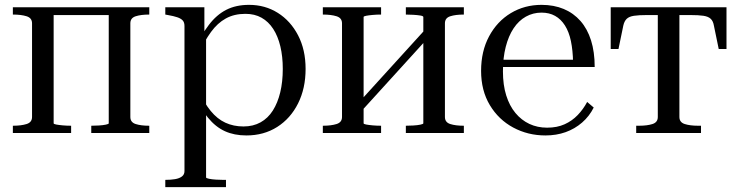

<svg xmlns="http://www.w3.org/2000/svg" viewBox="-20 -548 3043 791"><path d="M112 -66V-452Q112 -474 89.5 -481Q67 -488 34 -488H33V-518H201V-40Q201 -37 211.5 -35Q222 -33 238.5 -31.5Q255 -30 273 -30V0H33V-30H34Q67 -30 89.5 -37Q112 -44 112 -66ZM428 -40V-518H595V-488H594Q561 -488 539 -481Q517 -474 517 -452V-66Q517 -44 539 -37Q561 -30 594 -30H595V0H356V-30Q370 -30 387 -31Q404 -32 416 -34.5Q428 -37 428 -40ZM172 -486V-518H463V-486Z M911 223H661V193H662Q684 193 701.5 190Q719 187 729.5 179Q740 171 740 157V-441Q740 -456 732.5 -464Q725 -472 710 -477Q695 -482 672 -486L661 -488V-518H822V-401L829 -399V183Q829 186 841 188.5Q853 191 869.5 192Q886 193 898 193H911ZM995 10Q945 10 906.5 -7.5Q868 -25 836.5 -63.5Q805 -102 774 -164L798 -176Q821 -124 848 -91Q875 -58 908.5 -42.5Q942 -27 983 -27Q1023 -27 1053.5 -44Q1084 -61 1104 -92.5Q1124 -124 1134.5 -167.5Q1145 -211 1145 -264Q1145 -315 1135 -357Q1125 -399 1105.5 -429Q1086 -459 1057.5 -475Q1029 -491 991 -491Q945 -491 910.5 -472Q876 -453 849.5 -416.5Q823 -380 799 -329L778 -341Q809 -404 840.5 -445.5Q872 -487 912 -507.5Q952 -528 1006 -528Q1072 -528 1124.5 -495Q1177 -462 1208 -402.5Q1239 -343 1239 -264Q1239 -184 1208 -122Q1177 -60 1122 -25Q1067 10 995 10Z M1389 -66V-452Q1389 -474 1366.5 -481Q1344 -488 1311 -488H1310V-518H1550V-488Q1532 -488 1515.5 -486.5Q1499 -485 1488.5 -483Q1478 -481 1478 -478V-40Q1478 -37 1488.5 -35Q1499 -33 1515.5 -31.5Q1532 -30 1550 -30V0H1310V-30H1311Q1344 -30 1366.5 -37Q1389 -44 1389 -66ZM1724 -40V-478Q1724 -482 1712 -484Q1700 -486 1683 -487Q1666 -488 1652 -488V-518H1891V-488H1890Q1857 -488 1835 -481Q1813 -474 1813 -452V-66Q1813 -44 1835 -37Q1857 -30 1890 -30H1891V0H1652V-30Q1666 -30 1683 -31Q1700 -32 1712 -34.5Q1724 -37 1724 -40ZM1478 -100 1454 -121 1724 -418 1748 -397Z M2052 -254Q2052 -198 2065.5 -155Q2079 -112 2103.5 -82.5Q2128 -53 2161 -37.5Q2194 -22 2234 -22Q2275 -22 2306 -36Q2337 -50 2360 -74Q2383 -98 2399 -128L2426 -105Q2408 -69 2378 -43Q2348 -17 2310 -3.5Q2272 10 2227 10Q2155 10 2094.5 -22.5Q2034 -55 1998 -115Q1962 -175 1962 -256Q1962 -337 1995 -398.5Q2028 -460 2084.5 -494Q2141 -528 2211 -528Q2262 -528 2302.5 -511Q2343 -494 2371.5 -461.5Q2400 -429 2415 -381.5Q2430 -334 2430 -272H2025L2024 -302H2369L2341 -291Q2340 -341 2332 -379Q2324 -417 2307.5 -443Q2291 -469 2267 -482.5Q2243 -496 2211 -496Q2176 -496 2146.5 -479.5Q2117 -463 2096 -431.5Q2075 -400 2063.5 -355Q2052 -310 2052 -254Z M2735 -486V-518H2973V-346H2941L2921 -443Q2918 -461 2908 -470.5Q2898 -480 2878 -483Q2858 -486 2824 -486ZM2734 -486H2645Q2612 -486 2592 -483Q2572 -480 2562 -470.5Q2552 -461 2548 -443L2528 -346H2496V-518H2734ZM2779 -66Q2779 -44 2801 -37Q2823 -30 2856 -30H2868V0H2601V-30H2613Q2646 -30 2668 -37Q2690 -44 2690 -66V-518H2779Z"/></svg>

Font: Roboto Serif 144pt
Style: Regular
Weight: 400
Version: Version 1.008